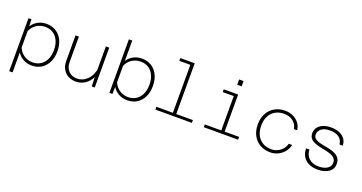

<svg xmlns="http://www.w3.org/2000/svg" viewBox="-44 -1506 4637 2461"><g transform="rotate(20 2275.0 -276.0)"><path d="M343 -556Q417 -556 473 -521Q529 -486 560.5 -422.5Q592 -359 592 -272Q592 -186 560.5 -122Q529 -58 473 -23Q417 12 343 12Q278 12 226 -16.5Q174 -45 144 -94V178H98V-544H139L142 -448Q172 -497 224.5 -526.5Q277 -556 343 -556ZM339 -30Q402 -30 448 -60Q494 -90 519.5 -144.5Q545 -199 545 -272Q545 -346 519.5 -400.5Q494 -455 448 -484.5Q402 -514 339 -514Q275 -514 222.5 -480Q170 -446 144 -385V-160Q170 -99 222.5 -64.5Q275 -30 339 -30Z M786 -544V-194Q786 -120 830 -75Q874 -30 945 -30Q1025 -30 1086 -91.5Q1147 -153 1164 -274L1175 -180Q1150 -90 1087.5 -39Q1025 12 943 12Q882 12 836.5 -14Q791 -40 765.5 -86.5Q740 -133 740 -195V-544ZM1200 -544V0H1159L1154 -149V-544Z M1645 -556Q1719 -556 1775 -521Q1831 -486 1862.5 -422.5Q1894 -359 1894 -272Q1894 -186 1862.5 -122Q1831 -58 1775 -23Q1719 12 1645 12Q1579 12 1526 -18Q1473 -48 1444 -97L1441 0H1400V-730H1446V-451Q1476 -500 1528 -528Q1580 -556 1645 -556ZM1641 -30Q1704 -30 1750 -60Q1796 -90 1821.5 -144.5Q1847 -199 1847 -272Q1847 -346 1821.5 -400.5Q1796 -455 1750 -484.5Q1704 -514 1641 -514Q1577 -514 1524.5 -480.5Q1472 -447 1446 -385V-160Q1472 -99 1524.5 -64.5Q1577 -30 1641 -30Z M2252 0V-730H2298V0ZM2027 0V-38H2525V0ZM2102 -692V-730H2275V-692Z M2912 0V-544H2958V0ZM2687 0V-38H3155V0ZM2762 -506V-544H2935V-506ZM2904 -658V-730H2964V-658Z M3598 12Q3516 12 3454.5 -23.5Q3393 -59 3359 -123Q3325 -187 3325 -272Q3325 -357 3359.5 -421Q3394 -485 3455.5 -520.5Q3517 -556 3598 -556Q3656 -556 3705 -533.5Q3754 -511 3786.5 -470Q3819 -429 3826 -372H3780Q3771 -438 3720 -476Q3669 -514 3598 -514Q3529 -514 3478 -484Q3427 -454 3399.5 -400Q3372 -346 3372 -272Q3372 -161 3432.5 -95.5Q3493 -30 3598 -30Q3639 -30 3677.5 -47.5Q3716 -65 3744.5 -97Q3773 -129 3783 -173H3830Q3817 -115 3781.5 -74Q3746 -33 3698 -10.5Q3650 12 3598 12Z M4240 12Q4172 12 4120.5 -13Q4069 -38 4041 -84Q4013 -130 4012 -194H4058Q4060 -118 4110 -74Q4160 -30 4240 -30Q4314 -30 4358.5 -59.5Q4403 -89 4403 -139Q4403 -176 4382 -198.5Q4361 -221 4327 -233.5Q4293 -246 4252 -254Q4211 -262 4170.5 -271.5Q4130 -281 4096 -295.5Q4062 -310 4041 -336Q4020 -362 4020 -405Q4020 -447 4043.5 -481Q4067 -515 4113 -535.5Q4159 -556 4225 -556Q4324 -556 4382 -510Q4440 -464 4443 -387H4397Q4393 -447 4348 -480.5Q4303 -514 4224 -514Q4145 -514 4106 -481Q4067 -448 4067 -405Q4067 -371 4088 -352Q4109 -333 4143 -322.5Q4177 -312 4218 -305Q4259 -298 4299.5 -288.5Q4340 -279 4374 -262Q4408 -245 4429 -215.5Q4450 -186 4450 -137Q4450 -68 4392.5 -28Q4335 12 4240 12Z"/></g></svg>

Font: Azeret Mono Thin
Style: Regular
Weight: 100
Designer: Martin Vácha
Foundry: Displaay
Version: Version 1.002